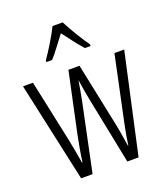

<svg xmlns="http://www.w3.org/2000/svg" viewBox="-140 -863 838 961"><g transform="rotate(-20 279.5 -382.5)"><path d="M306 -765H252C231 -721 190 -655 162 -615V-606H192C218 -634 251 -681 279 -717C308 -679 339 -636 367 -606H397V-615C374 -646 329 -719 306 -765ZM300 -358 372 0H432L549 -532H497L423 -182C414 -140 410 -115 404 -73H402C394 -126 386 -174 378 -210L311 -532H252L184 -214C174 -164 164 -110 160 -73H157C149 -119 141 -166 131 -213L63 -532H10L126 0H187L262 -358C269 -391 275 -429 281 -463H282C287 -430 293 -393 300 -358Z"/></g></svg>

Font: Noto Sans Lao ExtraCondensed Light
Style: Regular
Weight: 300
Width: 2
Designer: Monotype Design Team
Foundry: Monotype Imaging Inc.
Version: Version 2.003